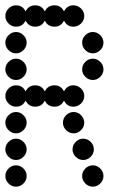

<svg xmlns="http://www.w3.org/2000/svg" viewBox="-20 -700 472 720"><path d="M300 -12Q288 -24 288 -40Q288 -56 300 -68Q312 -80 328 -80Q344 -80 356 -68Q368 -56 368 -40Q368 -24 356 -12Q344 0 328 0Q312 0 300 -12ZM12 -12Q0 -24 0 -40Q0 -56 12 -68Q24 -80 40 -80Q56 -80 68 -68Q80 -56 80 -40Q80 -24 68 -12Q56 0 40 0Q24 0 12 -12ZM264 -112Q252 -124 252 -140Q252 -156 264 -168Q276 -180 292 -180Q308 -180 320 -168Q332 -156 332 -140Q332 -124 320 -112Q308 -100 292 -100Q276 -100 264 -112ZM12 -112Q0 -124 0 -140Q0 -156 12 -168Q24 -180 40 -180Q56 -180 68 -168Q80 -156 80 -140Q80 -124 68 -112Q56 -100 40 -100Q24 -100 12 -112ZM228 -212Q216 -224 216 -240Q216 -256 228 -268Q240 -280 256 -280Q272 -280 284 -268Q296 -256 296 -240Q296 -224 284 -212Q272 -200 256 -200Q240 -200 228 -212ZM12 -212Q0 -224 0 -240Q0 -256 12 -268Q24 -280 40 -280Q56 -280 68 -268Q80 -256 80 -240Q80 -224 68 -212Q56 -200 40 -200Q24 -200 12 -212ZM40 -380Q65 -380 76 -357Q87 -380 112 -380Q137 -380 148 -357Q159 -380 184 -380Q209 -380 220 -357Q231 -380 256 -380Q272 -380 284 -368Q296 -356 296 -340Q296 -324 284 -312Q272 -300 256 -300Q231 -300 220 -323Q209 -300 184 -300Q159 -300 148 -323Q137 -300 112 -300Q87 -300 76 -323Q65 -300 40 -300Q24 -300 12 -312Q0 -324 0 -340Q0 -356 12 -368Q24 -380 40 -380ZM300 -412Q288 -424 288 -440Q288 -456 300 -468Q312 -480 328 -480Q344 -480 356 -468Q368 -456 368 -440Q368 -424 356 -412Q344 -400 328 -400Q312 -400 300 -412ZM12 -412Q0 -424 0 -440Q0 -456 12 -468Q24 -480 40 -480Q56 -480 68 -468Q80 -456 80 -440Q80 -424 68 -412Q56 -400 40 -400Q24 -400 12 -412ZM300 -512Q288 -524 288 -540Q288 -556 300 -568Q312 -580 328 -580Q344 -580 356 -568Q368 -556 368 -540Q368 -524 356 -512Q344 -500 328 -500Q312 -500 300 -512ZM12 -512Q0 -524 0 -540Q0 -556 12 -568Q24 -580 40 -580Q56 -580 68 -568Q80 -556 80 -540Q80 -524 68 -512Q56 -500 40 -500Q24 -500 12 -512ZM40 -680Q65 -680 76 -657Q87 -680 112 -680Q137 -680 148 -657Q159 -680 184 -680Q209 -680 220 -657Q231 -680 256 -680Q272 -680 284 -668Q296 -656 296 -640Q296 -624 284 -612Q272 -600 256 -600Q231 -600 220 -623Q209 -600 184 -600Q159 -600 148 -623Q137 -600 112 -600Q87 -600 76 -623Q65 -600 40 -600Q24 -600 12 -612Q0 -624 0 -640Q0 -656 12 -668Q24 -680 40 -680Z"/></svg>

Font: Dotrice Condensed
Style: Regular
Weight: 400
Width: 2
Monospace: yes
Designer: Paul Flo Williams
Foundry: His Deeds Are Dust
Version: Version 1.001